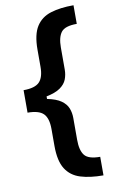

<svg xmlns="http://www.w3.org/2000/svg" viewBox="-98 -798 590 1003"><g transform="rotate(-10 196.5 -297.0)"><path d="M366.8 154.5Q295.8 154.5 245.4 138.8Q195 123.2 168.1 80.8Q141.3 38.4 141.3 -41.5V-131.7Q141.3 -187.9 117.4 -212.4Q93.4 -236.9 33 -236.9V-356.2Q93.4 -356.2 117.4 -380.9Q141.3 -405.5 141.3 -461.3V-551.8Q141.3 -632.1 168.1 -674.4Q195 -716.6 245.4 -732.2Q295.8 -747.9 366.8 -747.9V-649.1Q304.3 -649.1 283.9 -622.9Q263.5 -596.6 263.5 -541.5V-425.1Q263.5 -397.4 254.1 -373.2Q244.7 -349.1 219.1 -331Q193.5 -312.9 145.6 -303.3V-289.8Q193.5 -280.2 219.1 -262.1Q244.7 -244 254.1 -220Q263.5 -196 263.5 -168.3V-51.8Q263.5 3.6 283.9 29.8Q304.3 56.1 366.8 56.1Z"/></g></svg>

Font: Inter Zeller Semi Bold
Style: Regular
Weight: 600
Designer: Rasmus Andersson; Joe Bland
Foundry: zeller
Version: Version 3.015;git-dec3a8cb1